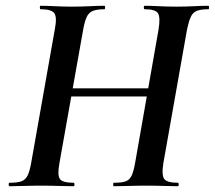

<svg xmlns="http://www.w3.org/2000/svg" viewBox="-20 -645 744 665"><path d="M13 0Q10 0 10 -6Q10 -12 13 -12Q40 -12 54 -17Q68 -22 75.5 -37Q83 -52 88 -81L170 -544Q178 -586 168 -599.5Q158 -613 120 -613Q118 -613 118 -619Q118 -625 120 -625Q143 -625 170.5 -623.5Q198 -622 229 -622Q261 -622 290.5 -623.5Q320 -625 342 -625Q344 -625 344 -619Q344 -613 342 -613Q315 -613 301 -607Q287 -601 280 -585.5Q273 -570 268 -542L186 -81Q178 -38 187.5 -25Q197 -12 235 -12Q238 -12 238 -6Q238 0 235 0Q213 0 184 -1Q155 -2 122 -2Q91 -2 63 -1Q35 0 13 0ZM164 -311 167 -339H550L547 -311ZM374 0Q372 0 372 -6Q372 -12 374 -12Q402 -12 415.5 -17Q429 -22 436 -37Q443 -52 448 -81L529 -542Q536 -584 527.5 -598.5Q519 -613 481 -613Q478 -613 478 -619Q478 -625 481 -625Q503 -625 531.5 -623.5Q560 -622 591 -622Q622 -622 651 -623.5Q680 -625 702 -625Q704 -625 704 -619Q704 -613 702 -613Q676 -613 662 -607.5Q648 -602 641 -587Q634 -572 628 -544L546 -81Q539 -38 549 -25Q559 -12 596 -12Q599 -12 599 -6Q599 0 596 0Q577 0 548 -1Q519 -2 487 -2Q455 -2 426 -1Q397 0 374 0Z"/></svg>

Font: Cormorant Garamond Light
Style: Italic
Weight: 300
Italic angle: -10°
Designer: Christian Thalmann (Catharsis Fonts)
Foundry: Catharsis Fonts
Version: Version 4.001